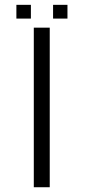

<svg xmlns="http://www.w3.org/2000/svg" viewBox="-20 -786 358 806"><path d="M188.8 -669.9H121.9V0H188.8ZM109.7 -765.7H48.8V-708H109.7ZM263.2 -765.7H202.8V-708H263.2Z"/></svg>

Font: SaysetthaMai Thin
Style: Regular
Weight: 100
Designer: John M. Durdin
Foundry: Lao Script for Windows
Version: Version 1.101